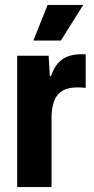

<svg xmlns="http://www.w3.org/2000/svg" viewBox="-20 -762 383 782"><path d="M116 -597H228L319 -742H174ZM50 0H190V-287C192 -368 222 -406 296 -406C309 -406 321 -405 329 -404V-541C322 -541 315 -541 308 -541C247 -540 208 -514 188 -452H183L178 -535H50Z"/></svg>

Font: Mona Sans SemiCondensed
Style: Bold
Weight: 700
Width: 4
Designer: Deni Anggara
Foundry: GitHub
Version: Version 2.000